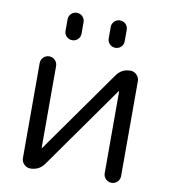

<svg xmlns="http://www.w3.org/2000/svg" viewBox="-83 -830 770 877"><g transform="rotate(10 302.5 -391.5)"><path d="M151.4 -503.9V-125Q151.4 -124 152.3 -124Q153.3 -124 154.3 -125L425.8 -508.8Q449.2 -542 490.2 -542Q506.8 -542 519 -529.8Q531.2 -517.6 531.2 -501V-60.5Q531.2 -44.9 520 -33.7Q508.8 -22.5 493.2 -22.5Q477.5 -22.5 466.3 -33.7Q455.1 -44.9 455.1 -60.5V-439.5Q455.1 -440.4 454.1 -440.4Q453.1 -440.4 452.1 -439.5L180.7 -55.7Q157.2 -22.5 116.2 -22.5Q99.6 -22.5 87.4 -34.7Q75.2 -46.9 75.2 -63.5V-503.9Q75.2 -519.5 86.4 -530.8Q97.7 -542 113.3 -542Q128.9 -542 140.1 -530.8Q151.4 -519.5 151.4 -503.9ZM366.2 -669.9V-722.7Q366.2 -738.3 377 -749Q387.7 -759.8 403.3 -759.8Q418.9 -759.8 429.7 -749Q440.4 -738.3 440.4 -722.7V-669.9Q440.4 -654.3 429.7 -643.6Q418.9 -632.8 403.3 -632.8Q387.7 -632.8 377 -643.6Q366.2 -654.3 366.2 -669.9ZM166 -669.9V-722.7Q166 -738.3 176.8 -749Q187.5 -759.8 203.1 -759.8Q218.8 -759.8 229.5 -749Q240.2 -738.3 240.2 -722.7V-669.9Q240.2 -654.3 229.5 -643.6Q218.8 -632.8 203.1 -632.8Q187.5 -632.8 176.8 -643.6Q166 -654.3 166 -669.9Z"/></g></svg>

Font: Gen Jyuu Gothic P Normal
Style: Regular
Weight: 300
Designer: [Source Han Sans]
Ryoko NISHIZUKA  (kana & ideographs); Paul D. Hunt (Latin, Greek & Cyrillic); Wenlong ZHANG  (bopomofo
Version: Version 1.002.20150607